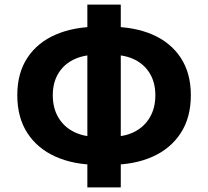

<svg xmlns="http://www.w3.org/2000/svg" viewBox="-20 -788 903 833"><path d="M405 -73Q301 -73 222 -108Q143 -143 99 -210.5Q55 -278 55 -375Q55 -471 99 -537.5Q143 -604 222 -638Q301 -672 405 -672H458Q563 -672 641.5 -638Q720 -604 764 -537.5Q808 -471 808 -375Q808 -278 764 -210.5Q720 -143 641.5 -108Q563 -73 458 -73ZM396 -195H467Q523 -195 565 -217Q607 -239 630.5 -279.5Q654 -320 654 -375Q654 -429 630.5 -468.5Q607 -508 565 -529Q523 -550 467 -550H396Q341 -550 298.5 -529Q256 -508 232.5 -468.5Q209 -429 209 -375Q209 -320 232.5 -279.5Q256 -239 298.5 -217Q341 -195 396 -195ZM359 25V-768H504V25Z"/></svg>

Font: Noto Sans SC ExtraBold
Style: Regular
Weight: 800
Designer: Ryoko NISHIZUKA 西塚涼子 (kana, bopomofo & ideographs); Paul D. Hunt (Latin, Greek & Cyrillic); Sandoll Communications 산돌커뮤니
Foundry: Adobe
Version: Version 2.004-H2;hotconv 1.0.118;makeotfexe 2.5.65603